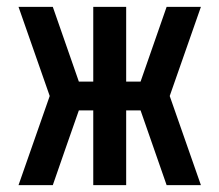

<svg xmlns="http://www.w3.org/2000/svg" viewBox="-20 -540 640 560"><path d="M566 0H466L390 -218H348V0H252V-218H210Q191 -164 172 -109.5Q153 -55 134 0H34L125 -260L34 -520H134L210 -302H252V-520H348V-302H390L466 -520H566L475 -260Z"/></svg>

Font: Iosevka Fixed Curly Md Ex
Style: Regular
Weight: 500
Width: 7
Monospace: yes
Designer: Belleve Invis
Foundry: Belleve Invis
Version: Version 30.1.2